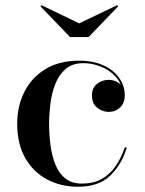

<svg xmlns="http://www.w3.org/2000/svg" viewBox="-20 -701 552 731"><path d="M277.5 10Q211.5 10 159 -18Q106.5 -46 76 -99.5Q45.5 -153 45.5 -230Q45.5 -297 72.8 -351.2Q100 -405.5 152.8 -437.8Q205.5 -470 282 -470Q335 -470 374 -452Q413 -434 434 -404Q455 -374 455 -338Q455 -308.5 437.2 -291.8Q419.5 -275 394 -275Q380 -275 365 -281.5Q350 -288 340 -301.5Q330 -315 330 -337Q330 -366 349.2 -381.5Q368.5 -397 394 -397Q418 -397 436 -382Q454 -367 454 -338H447.5Q447.5 -367 434.2 -389.8Q421 -412.5 399 -428.2Q377 -444 350.5 -452.2Q324 -460.5 297.5 -460.5Q255.5 -460.5 229.8 -438.2Q204 -416 190.2 -380.5Q176.5 -345 171.8 -305.2Q167 -265.5 167 -230Q167 -187 172.5 -146.2Q178 -105.5 191.5 -73Q205 -40.5 229.2 -21.2Q253.5 -2 292 -2Q335.5 -2 367 -19.5Q398.5 -37 420 -68.2Q441.5 -99.5 455 -139.5H463Q443.5 -75 399.8 -32.5Q356 10 277.5 10ZM246.5 -560 134 -677 138.5 -681 281.5 -612 425.5 -681 430 -677 317.5 -560Z"/></svg>

Font: BodoniModa_28ptMedium
Style: Regular
Weight: 500
Designer: Owen Earl
Foundry: indestructible type
Version: Version 2.004